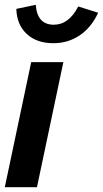

<svg xmlns="http://www.w3.org/2000/svg" viewBox="-22 -780 429 800"><path d="M-2 0 108 -521H242L132 0ZM200 -600Q131 -600 89.5 -638.5Q48 -677 46 -743L127 -760Q133 -677 202 -677Q265 -677 304 -753L387 -727Q359 -666 310.5 -633Q262 -600 200 -600Z"/></svg>

Font: Red Hat Display
Style: Bold Italic
Weight: 700
Italic angle: -12°
Designer: Pentagram, MCKL
Foundry: Pentagram, MCKL
Version: Version 1.023; ttfautohint (v1.8.3)